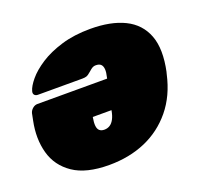

<svg xmlns="http://www.w3.org/2000/svg" viewBox="-99 -646 820 771"><g transform="rotate(-20 310.5 -260.0)"><path d="M358 -530Q446 -530 504 -501.5Q562 -473 584.5 -414Q607 -355 587 -261Q586 -260 586 -258Q586 -256 585 -254Q566 -168 517.5 -109Q469 -50 399.5 -20Q330 10 244 10Q146 10 91 -27.5Q36 -65 19 -127Q2 -189 17 -262L23 -292Q26 -303 35.5 -311Q45 -319 56 -319H354Q354 -321 354.5 -322Q355 -323 355 -324Q360 -344 359 -357.5Q358 -371 351 -378Q344 -385 329 -385Q323 -385 318 -383Q313 -381 308 -377Q303 -373 296 -367Q286 -358 279 -355.5Q272 -353 260 -353H71Q61 -353 56 -359Q51 -365 54 -375Q59 -394 81 -420.5Q103 -447 141.5 -472Q180 -497 234.5 -513.5Q289 -530 358 -530ZM327 -194H247V-193Q243 -171 244.5 -157Q246 -143 253.5 -136.5Q261 -130 274 -130Q287 -130 297.5 -136.5Q308 -143 315.5 -157Q323 -171 327 -193Z"/></g></svg>

Font: Rubik Black
Style: Italic
Weight: 900
Italic angle: -12°
Designer: Hubert and Fischer
Foundry: Hubert and Fischer
Version: Version 2.300;gftools[0.9.30]